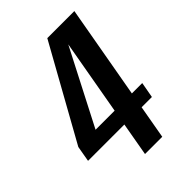

<svg xmlns="http://www.w3.org/2000/svg" viewBox="-210 -767 858 858"><g transform="rotate(-45 219.5 -337.5)"><path d="M191 0 219 -158.5H-10.5L2.5 -233L248.5 -675H419.5L341 -233H406.5L393 -158.5H328L300 0ZM111.5 -233H232L295 -589Z"/></g></svg>

Font: Anybody Medium
Style: Italic
Weight: 500
Italic angle: -10°
Designer: Tyler Finck
Foundry: Etcetera Type Company
Version: Version 1.010; ttfautohint (v1.8.3) -l 8 -r 50 -G 200 -x 14 